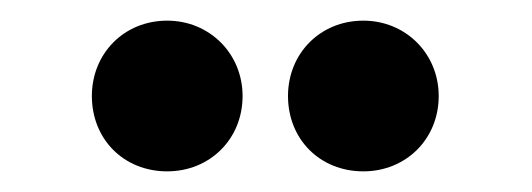

<svg xmlns="http://www.w3.org/2000/svg" viewBox="-20 -747 515 186"><path d="M142 -581C183 -581 215 -612 215 -654C215 -695 183 -727 142 -727C100 -727 69 -695 69 -654C69 -612 100 -581 142 -581ZM332 -581C373 -581 405 -612 405 -654C405 -695 373 -727 332 -727C290 -727 259 -695 259 -654C259 -612 290 -581 332 -581Z"/></svg>

Font: Overpass ExtraBold
Style: Regular
Weight: 800
Designer: Delve Withrington, Thomas Jockin
Foundry: Delve Fonts
Version: Version 3.000;DELV;Overpass